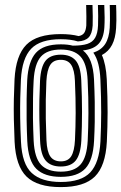

<svg xmlns="http://www.w3.org/2000/svg" viewBox="-20 -747 490 776"><path d="M225.8 9.2Q131 9.2 87.4 -33.2Q43.8 -75.8 39 -173.8Q36.8 -222.5 36 -264.6Q35.2 -306.8 36 -346.4Q36.8 -386 38.8 -427Q44 -523 86.5 -566.1Q129 -609.2 225.8 -609.2Q266.8 -609.2 297.8 -601.2Q313.2 -604 320.1 -613.8Q327 -623.5 328.8 -643.8Q329.2 -656 329.1 -680.9Q329 -705.8 328.2 -726.8H353.8Q354.8 -706.2 354.9 -681.6Q355 -657 354.5 -643.5Q352.2 -610.5 338.4 -595.9Q324.5 -581.2 294.8 -579.5Q266.2 -588.5 225.8 -588.5Q142.8 -588.5 105.9 -549.9Q69 -511.2 64.5 -425Q62.8 -388.8 61.9 -350.8Q61 -312.8 61.6 -269.5Q62.2 -226.2 64.8 -174Q69 -84 108.4 -47.8Q147.8 -11.5 225.8 -11.5Q308.2 -11.5 344.8 -50.2Q381.2 -89 386 -175Q388.8 -234.5 389 -291.8Q389.2 -349 385.8 -425.8Q384.2 -460.8 377.4 -487.9Q370.5 -515 357.2 -534.2Q389.2 -544.8 405.1 -569.1Q421 -593.5 423.5 -634.8Q424.2 -646.5 424.4 -664.1Q424.5 -681.8 424.2 -699.1Q424 -716.5 423.5 -726.8H449.2Q449.8 -716.8 450.1 -699.2Q450.5 -681.8 450.4 -663.6Q450.2 -645.5 449.2 -633.2Q446.8 -592.5 432.9 -565.8Q419 -539 391.8 -524.5Q408.5 -486.8 411.5 -426.8Q415 -352.2 414.9 -292.9Q414.8 -233.5 411.8 -173.8Q406.5 -76 363.4 -33.4Q320.2 9.2 225.8 9.2ZM225.8 -53.2Q280 -53.2 305.5 -82.1Q331 -111 334.5 -178.8Q337 -228.8 337.4 -289.5Q337.8 -350.2 334.2 -422.5Q331.2 -490.5 305.1 -518.6Q279 -546.8 225.8 -546.8Q170.8 -546.8 145.2 -518Q119.8 -489.2 116 -422Q114.2 -389.2 113.5 -351.2Q112.8 -313.2 113.2 -269.9Q113.8 -226.5 116 -177.8Q119.5 -109.2 145.9 -81.2Q172.2 -53.2 225.8 -53.2ZM225.8 -74Q185 -74 164.8 -97.8Q144.5 -121.5 142 -179Q140 -223.2 139.2 -263.4Q138.5 -303.5 139.2 -342.1Q140 -380.8 141.8 -420.8Q144.8 -477.2 164.2 -501.6Q183.8 -526 225.8 -526Q265.2 -526 285.5 -502.9Q305.8 -479.8 308.5 -421.8Q311.5 -354.5 311.5 -294.8Q311.5 -235 308.8 -180Q305.8 -122.8 286.2 -98.4Q266.8 -74 225.8 -74ZM225.8 -94.8Q255 -94.8 267.9 -115.6Q280.8 -136.5 283 -181.2Q285.5 -232.8 285.8 -290.1Q286 -347.5 282.8 -420.5Q281 -464.2 267.8 -484.8Q254.5 -505.2 225.8 -505.2Q196 -505.2 183 -484.6Q170 -464 167.5 -419.5Q165.8 -381 165.1 -344.1Q164.5 -307.2 165.1 -267.4Q165.8 -227.5 167.8 -180Q169.8 -134 183.6 -114.4Q197.5 -94.8 225.8 -94.8ZM225.8 -32.2Q160 -32.2 127 -64.5Q94 -96.8 90.2 -177Q88.2 -220.2 87.6 -262.8Q87 -305.2 87.6 -345.5Q88.2 -385.8 90 -422.8Q94.2 -499 125 -533.4Q155.8 -567.8 225.8 -567.8Q253.8 -567.8 274.2 -562.5Q311.2 -562.5 332.9 -569.6Q354.5 -576.8 364.6 -594.5Q374.8 -612.2 376.2 -643.8Q376.8 -658.2 376.8 -682.6Q376.8 -707 375.8 -726.8H401.5Q402.8 -698 402.9 -676.2Q403 -654.5 401.8 -636.2Q398.8 -591.8 378.4 -569.8Q358 -547.8 315.2 -543.2Q336 -527 346.9 -498.1Q357.8 -469.2 360 -425.5Q362.2 -377 362.9 -334.9Q363.5 -292.8 362.9 -254.2Q362.2 -215.8 360.2 -178Q356.2 -99.5 324.9 -65.9Q293.5 -32.2 225.8 -32.2Z"/></svg>

Font: Big Shoulders Inline Display Thin ExtraBold
Style: Regular
Weight: 800
Version: Version 2.002